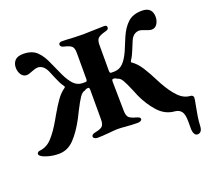

<svg xmlns="http://www.w3.org/2000/svg" viewBox="-154 -846 1352 1233"><g transform="rotate(-20 522.0 -229.5)"><path d="M967 162V106Q967 58 952.5 38.5Q938 19 909 16Q843 11 796.5 -41Q750 -93 719 -161Q705 -194 702 -202Q680 -255 665.5 -279.5Q651 -304 633 -307Q630 -309 624.5 -312.5Q619 -316 607 -316Q598 -316 598 -300L601 -98Q602 -68 613 -55Q624 -42 662 -32Q675 -28 681.5 -24Q688 -20 688 -12Q688 -5 679.5 -0.5Q671 4 660 4Q622 4 576 0Q548 -3 522 -3Q505 -3 469 1Q412 6 384 6Q374 6 365 1Q356 -4 356 -11Q356 -27 382 -32Q420 -39 432.5 -52Q445 -65 445 -97V-300Q445 -307 443 -311.5Q441 -316 437 -316Q424 -316 418.5 -312Q413 -308 410 -307Q392 -304 375 -279Q358 -254 329 -197L307 -153Q265 -74 220.5 -28Q176 18 116 18Q80 18 46.5 9Q13 0 -1 -11Q-12 -19 -12 -27Q-12 -33 -7 -37.5Q-2 -42 4 -43Q53 -47 89 -85Q125 -123 165 -192L182 -222Q216 -281 240 -314Q264 -347 293 -367Q298 -370 298 -374Q298 -377 293 -384Q278 -403 259 -449L238 -499Q216 -550 174 -550Q163 -550 137 -540Q109 -528 95 -528Q71 -528 57.5 -549Q44 -570 44 -596Q44 -626 61.5 -645Q79 -664 118 -664Q177 -664 210 -633Q243 -602 268 -542L306 -458Q329 -409 353.5 -383.5Q378 -358 412 -357H435Q445 -357 445 -373V-552Q445 -585 432 -597.5Q419 -610 379 -619Q358 -624 358 -640Q358 -647 364 -651Q370 -655 378 -655Q414 -655 453 -652Q503 -650 522 -650Q539 -650 591 -652Q645 -654 668 -654Q687 -654 687 -640Q687 -631 682 -626.5Q677 -622 665 -619Q624 -608 611.5 -595Q599 -582 599 -551V-373Q599 -357 609 -357H632Q667 -358 692 -384Q717 -410 738 -458L773 -542Q798 -600 833.5 -632Q869 -664 929 -664Q1000 -664 1000 -596Q1000 -570 986.5 -549Q973 -528 949 -528Q934 -528 906 -540Q880 -550 871 -550Q827 -550 807 -499L786 -448Q771 -410 756 -389Q752 -382 751.5 -379Q751 -376 756 -373Q788 -351 814.5 -310Q841 -269 873 -205L883 -186Q920 -119 956.5 -82Q993 -45 1037 -43Q1046 -42 1051 -37Q1056 -32 1056 -25Q1056 -12 1048 25Q1042 55 1036 92Q1030 129 1029 160Q1028 183 1019 194Q1010 205 996 205Q983 205 975.5 192.5Q968 180 967 162Z"/></g></svg>

Font: EB Garamond
Style: Bold
Weight: 700
Designer: Georg Duffner and Octavio Pardo
Foundry: Georg Duffner
Version: Version 1.000; ttfautohint (v1.6)